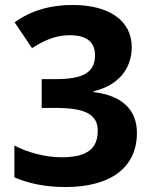

<svg xmlns="http://www.w3.org/2000/svg" viewBox="-20 -879 612 774"><path d="M244 -125C429 -125 532 -206 532 -343C532 -437 472 -494 357 -508V-511C455 -534 511 -600 511 -689C511 -796 420 -859 272 -859C182 -859 104 -836 39 -789L109 -685C168 -723 214 -737 261 -737C329 -737 363 -710 363 -656C363 -586 314 -560 203 -560H148V-444H202C322 -444 374 -419 374 -352C374 -277 328 -245 228 -245C163 -245 93 -264 38 -292V-164C98 -138 167 -125 244 -125Z"/></svg>

Font: Noto Naskh Arabic UI
Style: Bold
Weight: 700
Designer: Monotype Design Team, David Williams, Mohamad Dakak and Nizar Qandah
Foundry: Monotype Imaging Inc.
Version: Version 2.016